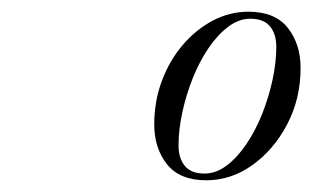

<svg xmlns="http://www.w3.org/2000/svg" viewBox="-20 -783 534 328"><path d="M332.5 -475Q287 -475 265.2 -502.5Q243.5 -530 243.5 -570.5Q243.5 -610 256.5 -644.8Q269.5 -679.5 292 -706Q314.5 -732.5 343.5 -747.8Q372.5 -763 404.5 -763Q450 -763 471.8 -735.2Q493.5 -707.5 493.5 -667Q493.5 -614.5 470.8 -571Q448 -527.5 411.5 -501.2Q375 -475 332.5 -475ZM329.5 -486.5Q349 -486.5 367.2 -500.2Q385.5 -514 401 -537Q416.5 -560 427.8 -588.2Q439 -616.5 445.5 -646.2Q452 -676 452 -703Q452 -725 441.2 -738Q430.5 -751 407.5 -751Q388 -751 369.8 -737.2Q351.5 -723.5 336 -700.5Q320.5 -677.5 309.2 -649.2Q298 -621 291.5 -591.2Q285 -561.5 285 -534.5Q285 -512.5 295.8 -499.5Q306.5 -486.5 329.5 -486.5Z"/></svg>

Font: Bodoni Moda SC 11pt
Style: Italic
Weight: 400
Italic angle: -13°
Version: Version 2.005